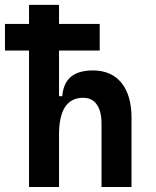

<svg xmlns="http://www.w3.org/2000/svg" viewBox="-20 -752 626 772"><path d="M388.2 0H508.8V-278.3C508.8 -399.4 452.6 -468.8 354 -468.8C275.9 -468.8 235.8 -434.6 230.5 -365.2H217.3V-548.8H380.9V-655.8H217.3V-732.4H96.7V-655.8H0V-548.8H96.7V0H217.3V-210.4C217.3 -310.1 250 -358.9 314.9 -358.9C361.3 -358.9 388.2 -321.8 388.2 -256.3Z"/></svg>

Font: Cascadia Code PL SemiBold
Style: Regular
Weight: 600
Monospace: yes
Designer: Aaron Bell
Foundry: Saja Typeworks
Version: Version 2404.023